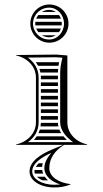

<svg xmlns="http://www.w3.org/2000/svg" viewBox="-20 -645 460 855"><path d="M170.4 82H152.4C146.9 87.3 142.6 92.7 139.5 98H167.7C168.1 92.5 169.1 87.1 170.4 82ZM193.7 158C188.2 153.1 183.5 147.8 179.6 142H144.7C150.6 148 158.8 153.6 169.2 158ZM172.1 128C170.1 122.9 168.7 117.6 168 112H134.1C133.7 114.2 133.5 116.5 133.5 118.7C133.5 121.7 134.1 124.8 135.3 128ZM166.6 -592H228.2C219.6 -597.7 209.6 -601 199 -601C187.1 -601 176 -597.7 166.6 -592ZM150.5 -578C146.6 -573.2 143.5 -567.8 141.2 -562H251.3C249.2 -567.8 246.3 -573.2 242.8 -578ZM137.5 -548C137.2 -545.4 137 -542.7 137 -540C137 -537.3 137.2 -534.6 137.5 -532H254.5C254.8 -534.6 255 -537.3 255 -540C255 -542.7 254.8 -545.4 254.5 -548ZM251.3 -518H141.2C143.5 -512.2 146.6 -506.8 150.5 -502H242.8C246.3 -506.8 249.2 -512.2 251.3 -518ZM228.2 -488H166.6C176 -482.3 187.1 -479 199 -479C209.6 -479 219.6 -482.3 228.2 -488ZM162 -202H238V-218H162ZM162 -188V-172H238V-188ZM162 -158V-142H238V-158ZM162 -128V-112H238V-128ZM162 -292H238V-308H161.7C161.9 -305.4 162 -302.7 162 -300ZM162 -278V-262H238V-278ZM162 -248V-232H238V-248ZM139.2 -368C143 -362.9 146.4 -357.6 149.3 -352H240.5C241.3 -357.4 242.2 -362.7 243.2 -368ZM155.5 -338C157.4 -332.8 158.8 -327.5 159.9 -322H238C238.2 -327.5 238.5 -332.8 238.9 -338ZM240 -82C238.8 -87.2 238.2 -92.5 238 -98H162C161.9 -92.6 161.4 -87.2 160.5 -82ZM244.3 -68H157.3C155.7 -62.5 153.6 -57.1 151.2 -52H252.5C249.3 -57.1 246.5 -62.4 244.3 -68ZM262.5 -38H143.5C139.7 -32.3 135.6 -26.9 131.1 -22H277.5C272.2 -27 267.2 -32.4 262.5 -38ZM152 -100V-300C152 -337.4 132 -368.7 103.7 -388.6L229.6 -390L258 -387.9C252.1 -364.4 248.3 -344.1 248 -320V-100C248 -63 277.6 -31.8 305.5 -12H104.5C133.6 -32.7 152 -63.3 152 -100ZM127 -540C127 -579.2 159.3 -611 199 -611C235.4 -611 265 -579.2 265 -540C265 -500.8 235.4 -469 199 -469C159.3 -469 127 -500.8 127 -540ZM208.3 36C191 57.2 177.5 77.9 177.5 103.7C177.5 137.7 208.3 164.3 248.1 176.1C238.8 177.3 230.9 177.7 221.5 177.7C162.7 177.7 123.5 149.1 123.5 118.7C123.5 85.9 157.9 58.1 208.3 36ZM140 -100C140 -51 102 -13 52 -2V0H262L214.5 19.7C159.7 42.2 111.5 74.3 111.5 118.7C111.5 160.1 160.8 189.7 221.5 189.7C247.4 189.7 269.5 186.1 293.5 176.7V174.7C241.3 168.8 199.5 142.4 199.5 103.7C199.5 60.3 225 25 264 1L266 0H368V-2C318 -13 280 -51 280 -100V-398L230 -402L52 -400V-398C102 -387 140 -349 140 -300ZM115 -540C115 -493 153 -455 200 -455C247 -455 285 -493 285 -540C285 -587 247 -625 200 -625C153 -625 115 -587 115 -540Z"/></svg>

Font: SortefaxS02
Style: Medium
Weight: 500
Designer: gluk
Foundry: gluk
Version: Version 0.261